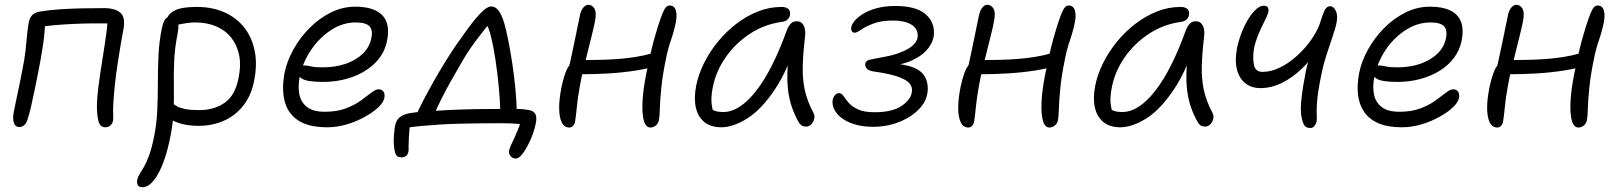

<svg xmlns="http://www.w3.org/2000/svg" viewBox="-20 -523 6776 804"><path d="M421 10Q398 10 391.5 -18.5Q385 -47 386 -90Q387 -120 391.5 -155.5Q396 -191 401.5 -227Q407 -263 412 -294Q417 -325 420 -346Q425 -378 427.5 -400.5Q430 -423 431 -445L446 -425H368Q337 -425 291.5 -423Q246 -421 201.5 -417Q157 -413 127 -406L169 -449Q169 -394 160.5 -337Q152 -280 139 -215Q133 -186 125.5 -148.5Q118 -111 110 -76.5Q102 -42 95 -22Q91 -8 82 0.5Q73 9 61 9Q44 9 38 -9Q32 -27 38 -56Q42 -78 48.5 -107Q55 -136 61 -166.5Q67 -197 72 -222Q83 -275 87 -312.5Q91 -350 93.5 -378Q96 -406 101 -432Q106 -452 117.5 -462Q129 -472 150 -475Q185 -481 230 -484Q275 -487 323 -488Q371 -489 415 -489Q462 -489 484.5 -469.5Q507 -450 496 -395Q492 -376 486 -340Q480 -304 473 -259Q466 -214 461 -167.5Q456 -121 454 -79Q453 -62 454 -44.5Q455 -27 453 -16Q451 -6 442.5 2Q434 10 421 10Z M812 4Q767 4 733 -6.5Q699 -17 680.5 -33.5Q662 -50 665 -67Q667 -78 672.5 -85Q678 -92 690 -92Q699 -92 705.5 -87.5Q712 -83 722.5 -77Q733 -71 754.5 -66.5Q776 -62 816 -62Q876 -62 920.5 -92.5Q965 -123 979 -197Q990 -249 981.5 -291.5Q973 -334 948.5 -365Q924 -396 885.5 -412.5Q847 -429 798 -429Q772 -429 745.5 -423.5Q719 -418 704 -418Q695 -418 689 -422Q683 -426 681.5 -433Q680 -440 681 -447Q686 -467 714.5 -480.5Q743 -494 804 -494Q869 -494 919.5 -471.5Q970 -449 1002.5 -408Q1035 -367 1046.5 -310Q1058 -253 1044 -184Q1035 -137 1013.5 -102Q992 -67 961.5 -43.5Q931 -20 893 -8Q855 4 812 4ZM577 261Q567 261 561.5 257Q556 253 554.5 245.5Q553 238 555 228Q558 216 565.5 204.5Q573 193 583 175.5Q593 158 604 128.5Q615 99 625 50Q636 -4 638.5 -59.5Q641 -115 641 -172.5Q641 -230 643.5 -288.5Q646 -347 658 -406Q662 -424 667.5 -435Q673 -446 681.5 -451Q690 -456 701 -456Q713 -456 719.5 -446Q726 -436 727 -420Q728 -404 724 -384Q712 -324 709.5 -269.5Q707 -215 708 -163.5Q709 -112 707 -60.5Q705 -9 694 46Q684 98 670.5 138.5Q657 179 641.5 206Q626 233 610 247Q594 261 577 261Z M1350 10Q1271 10 1227.5 -19.5Q1184 -49 1171.5 -101Q1159 -153 1172 -220Q1182 -268 1209 -316.5Q1236 -365 1276 -405.5Q1316 -446 1365 -470.5Q1414 -495 1468 -495Q1545 -495 1580 -460Q1615 -425 1601 -354Q1591 -300 1552.5 -261Q1514 -222 1456.5 -201Q1399 -180 1331 -180Q1264 -180 1243 -194.5Q1222 -209 1225 -227Q1227 -238 1234 -243.5Q1241 -249 1255 -249Q1266 -249 1282 -245Q1298 -241 1331 -241Q1386 -241 1429.5 -256.5Q1473 -272 1500.5 -299.5Q1528 -327 1535 -363Q1542 -396 1527.5 -412.5Q1513 -429 1469 -429Q1415 -429 1366 -397Q1317 -365 1282 -313Q1247 -261 1235 -201Q1227 -161 1233.5 -128Q1240 -95 1265.5 -75Q1291 -55 1340 -55Q1391 -55 1428 -69Q1465 -83 1491 -102Q1517 -121 1535 -135Q1553 -149 1565 -149Q1579 -149 1586 -139Q1593 -129 1589 -111Q1585 -93 1563 -72.5Q1541 -52 1506.5 -33Q1472 -14 1431.5 -2Q1391 10 1350 10Z M1718 -30Q1733 -65 1754 -105Q1775 -145 1798.5 -186.5Q1822 -228 1846 -266.5Q1870 -305 1891 -336Q1915 -370 1942 -407Q1969 -444 1994.5 -470Q2020 -496 2037 -496Q2054 -496 2067 -479.5Q2080 -463 2091 -428Q2099 -401 2108 -356Q2117 -311 2125 -258.5Q2133 -206 2138 -153.5Q2143 -101 2144 -58L2075 -55Q2074 -103 2068.5 -161Q2063 -219 2054.5 -274.5Q2046 -330 2035.5 -371.5Q2025 -413 2014 -427L2042 -440Q2010 -402 1973.5 -353.5Q1937 -305 1908 -253Q1886 -215 1866.5 -180.5Q1847 -146 1830 -112Q1813 -78 1796 -40ZM2140 141Q2126 141 2117.5 130Q2109 119 2112 106Q2114 96 2125.5 72.5Q2137 49 2150 17Q2163 -15 2170 -50L2191 0Q2177 -2 2147.5 -4.5Q2118 -7 2074 -7Q2032 -7 1989 -6.5Q1946 -6 1904 -5Q1862 -4 1822 -1.5Q1782 1 1744.5 4.5Q1707 8 1674 13L1699 -13Q1696 1 1694.5 19.5Q1693 38 1692 56Q1691 74 1691 87Q1691 100 1691 104Q1691 119 1683 127.5Q1675 136 1660 136Q1641 136 1635.5 119Q1630 102 1629 80Q1628 65 1630 39.5Q1632 14 1635 1Q1638 -13 1645.5 -23Q1653 -33 1667 -40Q1681 -47 1701 -50Q1725 -54 1767.5 -57Q1810 -60 1863.5 -62.5Q1917 -65 1974 -66Q2031 -67 2083 -67Q2100 -67 2118 -67Q2136 -67 2154.5 -66.5Q2173 -66 2190 -63Q2213 -60 2221 -47Q2229 -34 2224 -8Q2220 14 2210.5 40Q2201 66 2188.5 89Q2176 112 2163.5 126.5Q2151 141 2140 141Z M2364 11Q2343 11 2332.5 -10Q2322 -31 2321.5 -68.5Q2321 -106 2331 -157Q2338 -190 2345.5 -212Q2353 -234 2362.5 -247Q2372 -260 2385 -266Q2395 -271 2417 -271.5Q2439 -272 2463 -272Q2536 -272 2605 -279.5Q2674 -287 2743 -309L2759 -257Q2708 -238 2648.5 -228.5Q2589 -219 2527.5 -215.5Q2466 -212 2408 -212L2357 -215Q2366 -254 2375 -297Q2384 -340 2392.5 -381.5Q2401 -423 2408 -457Q2412 -478 2422 -490.5Q2432 -503 2443 -503Q2460 -503 2469.5 -486.5Q2479 -470 2471 -432Q2467 -410 2459 -378.5Q2451 -347 2442.5 -312Q2434 -277 2426 -245.5Q2418 -214 2414 -193Q2401 -128 2396 -79Q2391 -30 2388 -13Q2386 -3 2379.5 4Q2373 11 2364 11ZM2704 11Q2684 11 2676 -18Q2668 -47 2670.5 -97Q2673 -147 2685 -208Q2704 -304 2719.5 -359.5Q2735 -415 2747 -448Q2754 -468 2762.5 -484Q2771 -500 2784 -500Q2804 -500 2810 -479.5Q2816 -459 2810 -430Q2803 -394 2789 -353Q2775 -312 2767 -268Q2754 -205 2749 -153Q2744 -101 2743 -66.5Q2742 -32 2739 -19Q2736 -5 2725.5 3Q2715 11 2704 11Z M3000 10Q2957 10 2930 -11.5Q2903 -33 2894 -72Q2885 -111 2895 -163Q2904 -210 2927.5 -257.5Q2951 -305 2985.5 -347.5Q3020 -390 3063 -423Q3106 -456 3154 -475Q3202 -494 3253 -494Q3271 -494 3281 -485.5Q3291 -477 3288 -460Q3286 -449 3277.5 -441Q3269 -433 3252 -431Q3180 -421 3119.5 -381Q3059 -341 3019 -283.5Q2979 -226 2966 -163Q2959 -131 2959 -104.5Q2959 -78 2971 -36L2937 -93Q2954 -69 2967.5 -61.5Q2981 -54 3009 -54Q3077 -54 3146 -142Q3215 -230 3275 -397Q3282 -414 3291.5 -424Q3301 -434 3316 -434Q3336 -434 3345.5 -416Q3355 -398 3351 -368Q3343 -300 3341.5 -246.5Q3340 -193 3350 -146.5Q3360 -100 3386 -51Q3391 -42 3390.5 -32Q3390 -22 3385 -13Q3380 -4 3372.5 1.5Q3365 7 3356 7Q3343 7 3335.5 1.5Q3328 -4 3323 -14Q3308 -41 3297 -71.5Q3286 -102 3280.5 -142Q3275 -182 3278 -238Q3281 -294 3294 -372L3323 -371Q3281 -232 3224.5 -148Q3168 -64 3109 -27Q3050 10 3000 10Z M3636 8Q3597 8 3565.5 -0.5Q3534 -9 3512 -23.5Q3490 -38 3478 -57Q3466 -76 3466 -96Q3466 -110 3474 -121.5Q3482 -133 3493 -133Q3504 -133 3512 -121Q3520 -109 3533.5 -93Q3547 -77 3572.5 -65Q3598 -53 3643 -53Q3719 -53 3759 -82Q3799 -111 3799 -146Q3799 -165 3784 -178.5Q3769 -192 3738 -202.5Q3707 -213 3657 -221Q3620 -225 3611.5 -234Q3603 -243 3603 -253Q3603 -268 3621 -272.5Q3639 -277 3684 -285Q3745 -296 3784 -319.5Q3823 -343 3823 -374Q3823 -404 3795.5 -420.5Q3768 -437 3720 -437Q3670 -437 3637.5 -424.5Q3605 -412 3586.5 -399Q3568 -386 3559 -386Q3552 -386 3548 -391Q3544 -396 3544 -403Q3544 -417 3556.5 -433Q3569 -449 3592.5 -464Q3616 -479 3650.5 -488.5Q3685 -498 3729 -498Q3811 -498 3851 -467.5Q3891 -437 3891 -385Q3891 -354 3868.5 -323Q3846 -292 3800 -270.5Q3754 -249 3681 -245L3680 -258Q3744 -258 3785 -247Q3826 -236 3845.5 -212.5Q3865 -189 3865 -152Q3865 -107 3833 -71Q3801 -35 3748.5 -13.5Q3696 8 3636 8Z M4035 11Q4014 11 4003.5 -10Q3993 -31 3992.5 -68.5Q3992 -106 4002 -157Q4009 -190 4016.5 -212Q4024 -234 4033.5 -247Q4043 -260 4056 -266Q4066 -271 4088 -271.5Q4110 -272 4134 -272Q4207 -272 4276 -279.5Q4345 -287 4414 -309L4430 -257Q4379 -238 4319.5 -228.5Q4260 -219 4198.5 -215.5Q4137 -212 4079 -212L4028 -215Q4037 -254 4046 -297Q4055 -340 4063.5 -381.5Q4072 -423 4079 -457Q4083 -478 4093 -490.5Q4103 -503 4114 -503Q4131 -503 4140.5 -486.5Q4150 -470 4142 -432Q4138 -410 4130 -378.5Q4122 -347 4113.5 -312Q4105 -277 4097 -245.5Q4089 -214 4085 -193Q4072 -128 4067 -79Q4062 -30 4059 -13Q4057 -3 4050.5 4Q4044 11 4035 11ZM4375 11Q4355 11 4347 -18Q4339 -47 4341.5 -97Q4344 -147 4356 -208Q4375 -304 4390.5 -359.5Q4406 -415 4418 -448Q4425 -468 4433.5 -484Q4442 -500 4455 -500Q4475 -500 4481 -479.5Q4487 -459 4481 -430Q4474 -394 4460 -353Q4446 -312 4438 -268Q4425 -205 4420 -153Q4415 -101 4414 -66.5Q4413 -32 4410 -19Q4407 -5 4396.5 3Q4386 11 4375 11Z M4671 10Q4628 10 4601 -11.5Q4574 -33 4565 -72Q4556 -111 4566 -163Q4575 -210 4598.5 -257.5Q4622 -305 4656.5 -347.5Q4691 -390 4734 -423Q4777 -456 4825 -475Q4873 -494 4924 -494Q4942 -494 4952 -485.5Q4962 -477 4959 -460Q4957 -449 4948.5 -441Q4940 -433 4923 -431Q4851 -421 4790.5 -381Q4730 -341 4690 -283.5Q4650 -226 4637 -163Q4630 -131 4630 -104.5Q4630 -78 4642 -36L4608 -93Q4625 -69 4638.5 -61.5Q4652 -54 4680 -54Q4748 -54 4817 -142Q4886 -230 4946 -397Q4953 -414 4962.5 -424Q4972 -434 4987 -434Q5007 -434 5016.5 -416Q5026 -398 5022 -368Q5014 -300 5012.5 -246.5Q5011 -193 5021 -146.5Q5031 -100 5057 -51Q5062 -42 5061.5 -32Q5061 -22 5056 -13Q5051 -4 5043.5 1.5Q5036 7 5027 7Q5014 7 5006.5 1.5Q4999 -4 4994 -14Q4979 -41 4968 -71.5Q4957 -102 4951.5 -142Q4946 -182 4949 -238Q4952 -294 4965 -372L4994 -371Q4952 -232 4895.5 -148Q4839 -64 4780 -27Q4721 10 4671 10Z M5258 -154Q5225 -154 5202 -169Q5179 -184 5167 -210.5Q5155 -237 5155 -271Q5155 -307 5166 -346.5Q5177 -386 5194.5 -420.5Q5212 -455 5232.5 -477Q5253 -499 5272 -499Q5279 -499 5283.5 -497Q5288 -495 5290 -490Q5292 -485 5292 -477Q5292 -469 5282.5 -449.5Q5273 -430 5260 -403Q5247 -376 5237.5 -345.5Q5228 -315 5228 -283Q5228 -263 5231.5 -249Q5235 -235 5244 -228.5Q5253 -222 5267 -222Q5303 -222 5340.5 -240.5Q5378 -259 5412 -290Q5446 -321 5471 -357Q5496 -393 5508 -427L5505 -327Q5474 -277 5433.5 -237.5Q5393 -198 5348 -176Q5303 -154 5258 -154ZM5466 13Q5446 13 5438.5 -4.5Q5431 -22 5428 -47Q5426 -66 5428.5 -95.5Q5431 -125 5436.5 -159Q5442 -193 5448 -224Q5453 -247 5461 -275.5Q5469 -304 5478 -333.5Q5487 -363 5495.5 -389Q5504 -415 5509 -431Q5518 -461 5526.5 -479Q5535 -497 5550 -497Q5564 -497 5573.5 -478Q5583 -459 5577 -429Q5573 -407 5560 -369.5Q5547 -332 5534.5 -292.5Q5522 -253 5516 -224Q5506 -177 5500.5 -141.5Q5495 -106 5494 -79Q5493 -55 5494 -40Q5495 -25 5493 -14Q5491 -4 5484.5 4.5Q5478 13 5466 13Z M5850 10Q5791 10 5752 -7Q5713 -24 5692 -55Q5671 -86 5666.5 -128Q5662 -170 5672 -220Q5682 -268 5709 -316.5Q5736 -365 5776 -405.5Q5816 -446 5865 -470.5Q5914 -495 5968 -495Q6020 -495 6052.5 -479.5Q6085 -464 6097.5 -433Q6110 -402 6101 -354Q6093 -314 6069 -281.5Q6045 -249 6008.5 -226.5Q5972 -204 5927 -192Q5882 -180 5831 -180Q5764 -180 5743 -194.5Q5722 -209 5725 -227Q5727 -238 5734 -243.5Q5741 -249 5755 -249Q5766 -249 5782 -245Q5798 -241 5831 -241Q5886 -241 5929.5 -256.5Q5973 -272 6000.5 -299.5Q6028 -327 6035 -363Q6042 -396 6027.5 -412.5Q6013 -429 5969 -429Q5928 -429 5890 -410.5Q5852 -392 5820 -360Q5788 -328 5766 -287Q5744 -246 5735 -201Q5727 -161 5733.5 -128Q5740 -95 5765.5 -75Q5791 -55 5840 -55Q5891 -55 5928 -69Q5965 -83 5991 -102Q6017 -121 6035 -135Q6053 -149 6065 -149Q6079 -149 6086 -139Q6093 -129 6089 -111Q6085 -93 6063 -72.5Q6041 -52 6006.5 -33Q5972 -14 5931.5 -2Q5891 10 5850 10Z M6250 11Q6219 11 6210.5 -35Q6202 -81 6217 -157Q6228 -207 6240 -232Q6252 -257 6271 -266Q6281 -271 6303 -271.5Q6325 -272 6349 -272Q6422 -272 6491 -279.5Q6560 -287 6629 -309L6645 -257Q6594 -238 6534.5 -228.5Q6475 -219 6413.5 -215.5Q6352 -212 6294 -212L6243 -215Q6256 -274 6270 -340Q6284 -406 6294 -457Q6298 -478 6308 -490.5Q6318 -503 6329 -503Q6346 -503 6355.5 -486.5Q6365 -470 6357 -432Q6353 -410 6345 -378.5Q6337 -347 6328.5 -312Q6320 -277 6312 -245.5Q6304 -214 6300 -193Q6287 -128 6282 -79Q6277 -30 6274 -13Q6272 -3 6265.5 4Q6259 11 6250 11ZM6590 11Q6570 11 6562 -18Q6554 -47 6556.5 -97Q6559 -147 6571 -208Q6590 -304 6605.5 -359.5Q6621 -415 6633 -448Q6640 -468 6648.5 -484Q6657 -500 6670 -500Q6690 -500 6696 -479.5Q6702 -459 6696 -430Q6689 -394 6675 -353Q6661 -312 6653 -268Q6640 -205 6635 -153Q6630 -101 6629 -66.5Q6628 -32 6625 -19Q6622 -5 6611.5 3Q6601 11 6590 11Z"/></svg>

Font: Shantell Sans Light
Style: Italic
Weight: 300
Italic angle: -11°
Designer: Stephen Nixon, Anya Danilova, Shantell Martin
Foundry: Arrow Type
Version: Version 1.008;[ac192a2d6]